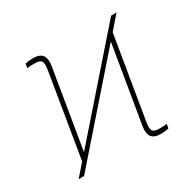

<svg xmlns="http://www.w3.org/2000/svg" viewBox="-129 -692 843 836"><g transform="rotate(-30 292.5 -274.0)"><path d="M43 0 521.5 -545.9H548.8L70.3 0ZM90.8 -35.2 164.1 -478.5Q169.4 -511.2 161.9 -522Q154.3 -532.7 127 -532.2Q117.7 -532.7 108.9 -532Q100.1 -531.2 90.8 -530.3L94.7 -550.8Q103 -553.2 112.5 -554.2Q122.1 -555.2 132.8 -555.7Q149.9 -555.7 161.6 -551.5Q173.3 -547.4 179.9 -538.8Q186.5 -530.3 188.5 -517.1Q190.4 -503.9 187.5 -485.4L116.2 -55.7ZM454.1 8.8Q437 8.8 425 4.6Q413.1 0.5 406.5 -8.1Q399.9 -16.6 398.2 -30Q396.5 -43.5 399.4 -61.5L468.8 -477.5L494.1 -497.1L422.9 -68.4Q417.5 -35.6 425 -24.9Q432.6 -14.2 460 -14.6Q468.8 -14.2 477.5 -14.9Q486.3 -15.6 495.1 -16.6L492.2 3.9Q483.9 6.3 474.1 7.3Q464.4 8.3 454.1 8.8Z"/></g></svg>

Font: Inter 18pt Thin
Style: Italic
Weight: 250
Italic angle: -9.3988°
Version: Version 4.001;git-66647c0bb